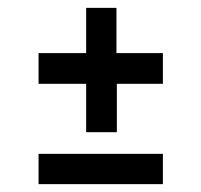

<svg xmlns="http://www.w3.org/2000/svg" viewBox="-20 -546 512 488"><path d="M199 -210H277V-333H394V-411H276V-526H199V-411H78V-333H199ZM78 -78H394V-155H78Z"/></svg>

Font: All Genders v4
Style: Bold
Weight: 700
Designer: Rassam Alawdi
Foundry: Rassam Art
Version: Version 3.100;FEAKit 1.0